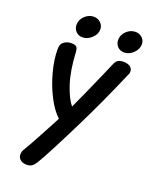

<svg xmlns="http://www.w3.org/2000/svg" viewBox="-175 -793 890 1144"><g transform="rotate(20 270.5 -221.0)"><path d="M85 215Q85 200 93 186Q118 145 156.5 73Q195 1 207 -21L228 -61Q187 -99 153 -165.5Q119 -232 99 -307.5Q79 -383 79 -446Q79 -456 80 -463Q82 -484 100.5 -497Q119 -510 146 -510Q170 -510 178 -500.5Q186 -491 187 -472Q193 -354 219 -274Q245 -194 277 -157Q314 -235 390 -409L419 -476Q427 -496 439.5 -504Q452 -512 474 -512Q503 -512 518.5 -499.5Q534 -487 532 -466Q532 -460 529 -455Q442 -252 357 -80Q238 160 198 225Q187 243 174.5 252.5Q162 262 140 262Q114 262 99 248.5Q84 235 85 215ZM135 -624Q135 -656 160 -680Q185 -704 217 -704Q242 -704 260 -687Q278 -670 278 -646Q278 -615 251.5 -590Q225 -565 193 -565Q168 -565 151.5 -582Q135 -599 135 -624ZM399 -624Q399 -656 424 -680Q449 -704 481 -704Q506 -704 523.5 -687.5Q541 -671 541 -647Q541 -616 515 -590.5Q489 -565 457 -565Q432 -565 415.5 -582Q399 -599 399 -624Z"/></g></svg>

Font: Mali SemiBold
Style: Italic
Weight: 600
Italic angle: -10°
Version: Version 1.000; ttfautohint (v1.6)